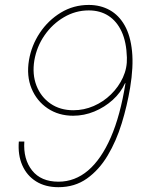

<svg xmlns="http://www.w3.org/2000/svg" viewBox="-20 -757 589 786"><path d="M219.2 9.3Q165.5 9.3 127.7 -14.4Q89.8 -38.1 71.3 -80.3Q52.7 -122.6 57.1 -177.7H79.6Q74.7 -105.5 111.3 -59.3Q147.9 -13.2 219.2 -13.2Q286.6 -13.2 340.6 -59.1Q394.5 -105 433.6 -194.6Q472.7 -284.2 493.7 -416.5L491.7 -416Q474.6 -377.9 441.4 -347.9Q408.2 -317.9 366.2 -300.5Q324.2 -283.2 279.3 -283.2Q220.2 -283.2 175.3 -313.2Q130.4 -343.3 109.1 -394.8Q87.9 -446.3 98.6 -510.7Q108.9 -571.3 143.1 -622.6Q177.2 -673.8 229 -705.3Q280.8 -736.8 343.3 -736.8Q391.1 -736.8 429 -715.8Q466.8 -694.8 490.5 -652.8Q514.2 -610.8 520.5 -547.4Q526.9 -483.9 512.7 -397.9Q500.5 -324.2 478.3 -252Q456.1 -179.7 420.9 -120.6Q385.7 -61.5 335.9 -26.1Q286.1 9.3 219.2 9.3ZM280.3 -305.7Q323.7 -305.7 363.5 -323Q403.3 -340.3 434.3 -370.6Q465.3 -400.9 483.2 -439.7Q501 -478.5 499.5 -521.5Q497.6 -585.4 477.8 -627.9Q458 -670.4 423.8 -692.4Q389.6 -714.4 343.3 -714.4Q289.1 -714.4 241.7 -686.5Q194.3 -658.7 162.4 -612.5Q130.4 -566.4 120.6 -509.8Q111.3 -452.6 129.4 -406.2Q147.5 -359.9 186.8 -332.8Q226.1 -305.7 280.3 -305.7Z"/></svg>

Font: Inter 20pt Thin
Style: Italic
Weight: 250
Italic angle: -9.3988°
Version: Version 4.001;git-66647c0bb